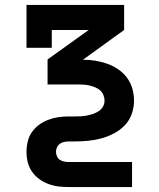

<svg xmlns="http://www.w3.org/2000/svg" viewBox="-20 -550 640 775"><path d="M257 205Q236 205 215.5 202.5Q195 200 175 192.5Q155 185 138 172.5Q121 160 109 142.5Q97 125 92 104.5Q87 84 87 63Q87 42 92 21Q97 0 109 -17Q121 -34 138 -46.5Q155 -59 175 -66.5Q195 -74 215.5 -77Q236 -80 257 -80H279Q292 -80 304.5 -80.5Q317 -81 330 -83.5Q343 -86 355 -90Q367 -94 378 -101Q389 -108 395.5 -119.5Q402 -131 402 -144Q402 -144 402 -144Q402 -144 402 -144Q402 -155 397.5 -166Q393 -177 385 -184.5Q377 -192 366.5 -196.5Q356 -201 345 -204Q334 -207 322.5 -208Q311 -209 300 -209H172V-310L338 -429H189V-357H87V-530H481V-429L315 -309Q340 -309 364.5 -305Q389 -301 412 -293Q435 -285 456 -271Q477 -257 492 -237Q507 -217 514 -193Q521 -169 521 -144H461H521Q521 -144 521 -144Q521 -144 521 -144Q521 -144 521 -143.5Q521 -143 521 -143Q521 -116 511.5 -89.5Q502 -63 483 -43.5Q464 -24 439 -11Q414 2 387.5 9Q361 16 333.5 18.5Q306 21 279 21H257Q248 21 238.5 23Q229 25 221.5 30.5Q214 36 210 44.5Q206 53 206 63Q206 72 210 81Q214 90 221.5 95Q229 100 238.5 102Q248 104 257 104H513V205Z"/></svg>

Font: Iosevka Slab Extended
Style: Bold
Weight: 700
Width: 7
Monospace: yes
Designer: Belleve Invis
Foundry: Belleve Invis
Version: Version 11.1.0; ttfautohint (v1.8.3)